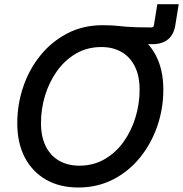

<svg xmlns="http://www.w3.org/2000/svg" viewBox="-20 -854 844 885"><path d="M445.8 -664.1 458.5 -737.8Q480.5 -737.8 495.8 -736.8Q511.2 -735.8 525.6 -734.4Q540 -732.9 558.6 -731.2Q577.1 -729.5 605.5 -728.5Q633.8 -727.5 677.7 -727.5Q687.5 -727.5 689.5 -737.8L705.1 -834.5H803.7L788.1 -737.8Q780.8 -693.4 753.7 -671.9Q726.6 -650.4 682.6 -650.4Q661.1 -650.4 642.8 -652.6Q624.5 -654.8 600.6 -657.5Q576.7 -660.2 540 -662.1Q503.4 -664.1 445.8 -664.1ZM340.8 10.3Q255.9 10.3 192.6 -25.6Q129.4 -61.5 94.5 -127.9Q59.6 -194.3 59.6 -286.1Q59.6 -373 87.2 -454.1Q114.7 -535.2 166.7 -599.1Q218.8 -663.1 291 -700.4Q363.3 -737.8 452.1 -737.8Q536.6 -737.8 599.6 -701.9Q662.6 -666 697.8 -599.6Q732.9 -533.2 732.9 -441.4Q732.9 -353.5 705.1 -272.7Q677.2 -191.9 625.5 -127.9Q573.7 -64 501.5 -26.9Q429.2 10.3 340.8 10.3ZM345.2 -90.3Q410.6 -90.3 462.4 -120.4Q514.2 -150.4 550 -200.9Q585.9 -251.5 604.7 -313.7Q623.5 -376 623.5 -439.9Q623.5 -504.4 601.3 -548.3Q579.1 -592.3 539.6 -614.7Q500 -637.2 447.8 -637.2Q382.3 -637.2 330.6 -607.2Q278.8 -577.1 242.7 -526.4Q206.5 -475.6 187.7 -413.6Q168.9 -351.6 168.9 -287.6Q168.9 -223.1 191.2 -179.2Q213.4 -135.3 253.2 -112.8Q293 -90.3 345.2 -90.3Z"/></svg>

Font: Inter 20pt Medium
Style: Italic
Weight: 500
Italic angle: -9.3988°
Version: Version 4.001;git-66647c0bb